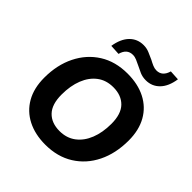

<svg xmlns="http://www.w3.org/2000/svg" viewBox="-245 -1103 1286 1286"><g transform="rotate(45 398.0 -460.0)"><path d="M388 11Q291 11 218.5 -26Q146 -63 106 -133Q66 -203 66 -302Q66 -423 112.5 -516.5Q159 -610 243 -663Q327 -716 442 -716Q540 -716 612.5 -679Q685 -642 724.5 -572Q764 -502 764 -404Q764 -282 718 -188.5Q672 -95 587.5 -42Q503 11 388 11ZM391 -121Q458 -121 505.5 -157Q553 -193 578 -256Q603 -319 603 -401Q603 -494 559 -539Q515 -584 439 -584Q372 -584 325 -548.5Q278 -513 253 -450Q228 -387 228 -304Q228 -211 271.5 -166Q315 -121 391 -121ZM305 -766 233 -770Q245 -846 284.5 -886.5Q324 -927 383 -927Q412 -927 438 -916Q464 -905 488 -894Q508 -883 526.5 -875Q545 -867 563 -867Q618 -867 636 -931L707 -927Q696 -851 656.5 -810.5Q617 -770 559 -770Q528 -770 502.5 -781Q477 -792 454 -804Q433 -814 415 -822Q397 -830 378 -830Q322 -830 305 -766Z"/></g></svg>

Font: Nunito Sans ExtraBold
Style: Italic
Weight: 800
Italic angle: -9°
Designer: Vernon Adams
Foundry: Vernon Adams
Version: Version 3.006; ttfautohint (v1.8.3)